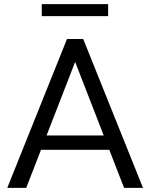

<svg xmlns="http://www.w3.org/2000/svg" viewBox="-20 -907 727 927"><path d="M303.5 -718.8H381.7L670.4 0H579L322.9 -659.4H362.7L106.6 0H15.1ZM152 -183.7V-253.1H533.6V-183.7ZM181.6 -887.2H502V-829H181.6Z"/></svg>

Font: Min Sans VF VF
Style: Regular
Weight: 400
Designer: Jinseong-Kim, NotoSansCJK, Nunito
Foundry: Jinseong-Kim
Version: Version 1.420;Glyphs 3.1.2 (3151)